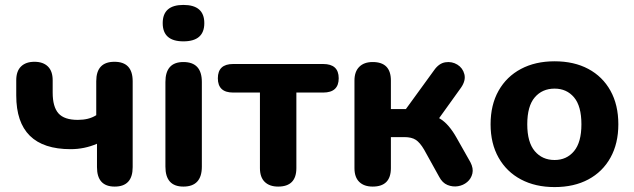

<svg xmlns="http://www.w3.org/2000/svg" viewBox="-20 -750 2574 780"><path d="M446 8Q374 8 374 -71V-166Q323 -144 267 -144Q46 -144 46 -362V-424Q46 -461 65.5 -480Q85 -499 120 -499Q155 -499 174.5 -480Q194 -461 194 -424V-374Q194 -316 217.5 -289.5Q241 -263 296 -263Q318 -263 336.5 -267.5Q355 -272 371 -282V-420Q371 -499 445 -499Q519 -499 519 -420V-71Q519 8 446 8Z M725 8Q652 8 652 -73V-417Q652 -498 725 -498Q800 -498 800 -417V-73Q800 8 725 8ZM725 -582Q641 -582 641 -656Q641 -730 725 -730Q810 -730 810 -656Q810 -582 725 -582Z M1110 8Q1075 8 1055.5 -11Q1036 -30 1036 -67V-374H927Q865 -374 865 -432Q865 -490 927 -490H1293Q1356 -490 1356 -432Q1356 -374 1293 -374H1184V-67Q1184 8 1110 8Z M1494 8Q1459 8 1439.5 -11Q1420 -30 1420 -67V-423Q1420 -459 1439.5 -478.5Q1459 -498 1494 -498Q1568 -498 1568 -423V-307H1629L1743 -464Q1763 -493 1789.5 -497Q1816 -501 1838 -487.5Q1860 -474 1866.5 -448.5Q1873 -423 1853 -394L1764 -270Q1785 -258 1802.5 -237.5Q1820 -217 1835 -190L1891 -91Q1904 -66 1899 -45Q1894 -24 1878 -10.5Q1862 3 1840.5 6.5Q1819 10 1798 1.5Q1777 -7 1764 -32L1703 -142Q1686 -171 1669 -182Q1652 -193 1623 -193H1568V-67Q1568 8 1494 8Z M2233 10Q2155 10 2096.5 -21Q2038 -52 2005.5 -109.5Q1973 -167 1973 -245Q1973 -324 2005.5 -381.5Q2038 -439 2096.5 -470Q2155 -501 2233 -501Q2312 -501 2370 -470Q2428 -439 2460 -381.5Q2492 -324 2492 -245Q2492 -167 2460 -109.5Q2428 -52 2370 -21Q2312 10 2233 10ZM2233 -100Q2282 -100 2312 -136Q2342 -172 2342 -245Q2342 -319 2312 -354.5Q2282 -390 2233 -390Q2183 -390 2152.5 -354.5Q2122 -319 2122 -245Q2122 -172 2152.5 -136Q2183 -100 2233 -100Z"/></svg>

Font: Chiron GoRound TC
Style: Bold
Weight: 700
Designer: Ryoko NISHIZUKA 西塚涼子 (kana, bopomofo & ideographs); Paul D. Hunt (Latin, Greek & Cyrillic); Sandoll Communications 산돌커뮤니
Foundry: Adobe
Version: Version 1.000;hotconv 1.1.1;makeotfexe 2.6.0